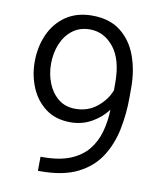

<svg xmlns="http://www.w3.org/2000/svg" viewBox="-82 -787 723 856"><g transform="rotate(10 279.5 -359.0)"><path d="M148.4 -61H159.2Q233.9 -61 283.4 -81.5Q333 -102.1 362.1 -137.9Q391.1 -173.8 404.3 -220.9Q417.5 -268.1 418.9 -321.3Q390.1 -283.2 347.2 -259.3Q304.2 -235.4 252.9 -235.4Q184.6 -235.4 139.2 -270Q93.8 -304.7 71.5 -359.1Q49.3 -413.6 49.3 -473.1Q49.3 -541.5 74.5 -597.7Q99.6 -653.8 148.4 -687.3Q197.3 -720.7 267.1 -720.7Q345.7 -720.7 395.8 -681.6Q445.8 -642.6 469.5 -577.6Q493.2 -512.7 493.2 -435.1V-390.6Q493.2 -316.9 479.2 -246.6Q465.3 -176.3 429.4 -119.9Q393.6 -63.5 328.1 -30.3Q262.7 2.9 159.2 2.9H147.9ZM122.6 -477.1Q122.6 -431.6 138.4 -390.9Q154.3 -350.1 185.8 -324.2Q217.3 -298.3 263.7 -298.3Q320.3 -298.3 361.3 -331.5Q402.3 -364.7 419.4 -409.2V-444.3Q419.4 -548.8 375.5 -603.5Q331.5 -658.2 267.6 -658.2Q222.2 -658.2 189.7 -633.8Q157.2 -609.4 139.9 -568.1Q122.6 -526.9 122.6 -477.1Z"/></g></svg>

Font: Vazirmatn RD Light
Style: Regular
Weight: 300
Designer: Saber Rastikerdar
Foundry: Saber Rastikerdar
Version: Version 32.102